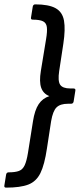

<svg xmlns="http://www.w3.org/2000/svg" viewBox="-67 -718 366 879"><path d="M94 -698Q156 -698 187.5 -680.5Q219 -663 226 -623.5Q233 -584 223 -518L204 -393Q197 -347 208.5 -330Q220 -313 255 -313H269Q280 -313 278 -303L270 -253Q268 -243 258 -243H244Q209 -243 192 -226.5Q175 -210 167 -163L148 -39Q137 36 118 74.5Q99 113 62.5 127Q26 141 -39 141Q-49 141 -47 131L-39 81Q-38 76 -35 73.5Q-32 71 -28 71Q3 71 20 64.5Q37 58 46 38.5Q55 19 61 -18L84 -163Q92 -214 110 -241Q128 -268 159 -278Q131 -289 121.5 -316.5Q112 -344 120 -393L144 -539Q150 -575 147.5 -594Q145 -613 130 -620.5Q115 -628 83 -628Q73 -628 75 -638L83 -688Q84 -693 87 -695.5Q90 -698 94 -698Z"/></svg>

Font: Sofia Sans Hairline
Style: Italic
Weight: 1
Italic angle: -9°
Designer: Botio Nikoltchev, Ani Petrova
Foundry: lettersoup
Version: Version 4.102